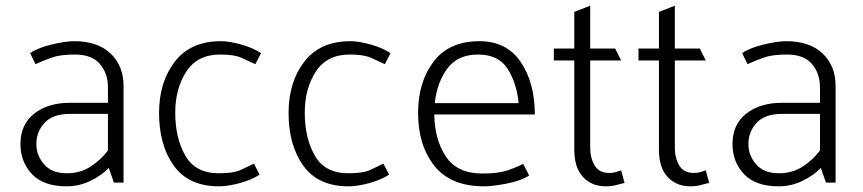

<svg xmlns="http://www.w3.org/2000/svg" viewBox="-20 -643 3037 676"><path d="M216 -33Q263 -33 299 -56.5Q335 -80 360 -113V-242H226Q166 -242 137 -210.5Q108 -179 108 -136Q108 -96 135 -64.5Q162 -33 216 -33ZM241 -498Q324 -498 369.5 -454.5Q415 -411 415 -340V0H381L363 -52Q339 -26 299 -6.5Q259 13 215 13Q133 13 92.5 -30Q52 -73 52 -136Q52 -205 100.5 -243Q149 -281 225 -281H360V-335Q360 -385 331.5 -418Q303 -451 244 -451Q193 -451 163 -440.5Q133 -430 105 -417L86 -456Q114 -475 162.5 -486.5Q211 -498 241 -498Z M751 13Q644 13 592 -59.5Q540 -132 540 -245Q540 -354 595.5 -426Q651 -498 758 -498Q787 -498 828.5 -486.5Q870 -475 899 -456L879 -417Q854 -429 829 -440Q804 -451 755 -451Q675 -451 636 -391Q597 -331 597 -246Q597 -157 632.5 -95Q668 -33 750 -33Q801 -33 824.5 -43.5Q848 -54 874 -67L894 -28Q864 -9 823 2Q782 13 751 13Z M1207 13Q1100 13 1048 -59.5Q996 -132 996 -245Q996 -354 1051.5 -426Q1107 -498 1214 -498Q1243 -498 1284.5 -486.5Q1326 -475 1355 -456L1335 -417Q1310 -429 1285 -440Q1260 -451 1211 -451Q1131 -451 1092 -391Q1053 -331 1053 -246Q1053 -157 1088.5 -95Q1124 -33 1206 -33Q1257 -33 1280.5 -43.5Q1304 -54 1330 -67L1350 -28Q1320 -9 1279 2Q1238 13 1207 13Z M1863 -240H1509Q1510 -153 1549.5 -92.5Q1589 -32 1679 -32Q1732 -32 1764.5 -42.5Q1797 -53 1822 -66L1843 -25Q1813 -6 1763.5 3.5Q1714 13 1685 13Q1566 13 1509 -59.5Q1452 -132 1452 -245Q1452 -354 1506.5 -426Q1561 -498 1668 -498Q1764 -498 1813.5 -424.5Q1863 -351 1863 -240ZM1663 -451Q1591 -451 1554.5 -401Q1518 -351 1511 -280H1806Q1799 -351 1767 -401Q1735 -451 1663 -451Z M2167 -430H2058V-123Q2058 -87 2073.5 -60.5Q2089 -34 2126 -34Q2137 -34 2149.5 -37.5Q2162 -41 2167 -43L2179 1Q2169 3 2151.5 8Q2134 13 2113 13Q2063 13 2032.5 -20Q2002 -53 2002 -116V-430H1930V-472H2002V-601L2058 -623V-472H2146Z M2465 -430H2356V-123Q2356 -87 2371.5 -60.5Q2387 -34 2424 -34Q2435 -34 2447.5 -37.5Q2460 -41 2465 -43L2477 1Q2467 3 2449.5 8Q2432 13 2411 13Q2361 13 2330.5 -20Q2300 -53 2300 -116V-430H2228V-472H2300V-601L2356 -623V-472H2444Z M2723 -33Q2770 -33 2806 -56.5Q2842 -80 2867 -113V-242H2733Q2673 -242 2644 -210.5Q2615 -179 2615 -136Q2615 -96 2642 -64.5Q2669 -33 2723 -33ZM2748 -498Q2831 -498 2876.5 -454.5Q2922 -411 2922 -340V0H2888L2870 -52Q2846 -26 2806 -6.5Q2766 13 2722 13Q2640 13 2599.5 -30Q2559 -73 2559 -136Q2559 -205 2607.5 -243Q2656 -281 2732 -281H2867V-335Q2867 -385 2838.5 -418Q2810 -451 2751 -451Q2700 -451 2670 -440.5Q2640 -430 2612 -417L2593 -456Q2621 -475 2669.5 -486.5Q2718 -498 2748 -498Z"/></svg>

Font: Palanquin ExtraLight
Style: Regular
Weight: 275
Designer: Pria Ravichandran
Version: Version 1.001